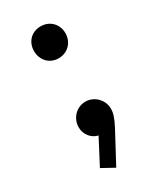

<svg xmlns="http://www.w3.org/2000/svg" viewBox="-152 -489 573 684"><g transform="rotate(-30 134.5 -147.5)"><path d="M135 -302C173 -302 200 -331 200 -368C200 -405 173 -433 135 -433C97 -433 71 -405 71 -368C71 -331 97 -302 135 -302ZM66 110 117 138 184 13C201 -19 206 -38 206 -53C206 -91 175 -121 139 -121C103 -121 73 -91 73 -53C73 -22 95 2 120 7Z"/></g></svg>

Font: Outfit
Style: Regular
Weight: 400
Designer: Rodrigo Fuenzalida
Foundry: fragTYPE
Version: Version 1.100;gftools[0.9.27]